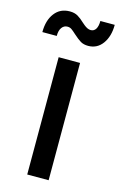

<svg xmlns="http://www.w3.org/2000/svg" viewBox="-124 -764 512 813"><g transform="rotate(15 132.0 -357.0)"><path d="M143.1 -682.1Q145 -680.2 153.1 -673.6Q161.1 -667 168.5 -663.6Q175.8 -660.2 183.1 -660.2Q197.3 -660.2 205.1 -672.6Q212.9 -685.1 212.9 -708H275.9Q275.9 -657.2 252.4 -625Q229 -592.8 189.9 -592.8Q169.9 -592.8 156.5 -600.8Q143.1 -608.9 124 -626Q110.8 -638.2 103 -643.6Q95.2 -648.9 85 -648.9Q69.8 -648.9 60.3 -636Q50.8 -623 50.8 -599.1H-12.2Q-12.2 -650.9 12 -682.4Q36.1 -713.9 78.1 -713.9Q99.1 -713.9 113.5 -705.3Q127.9 -696.8 143.1 -682.1ZM82 -514.2H175.8V0H82Z"/></g></svg>

Font: Sarala
Style: Regular
Weight: 400
Designer: Andres Torresi
Foundry: Huerta Tipografica
Version: Version 1.004;PS 001.003;hotconv 1.0.70;makeotf.lib2.5.58329